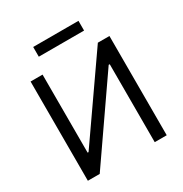

<svg xmlns="http://www.w3.org/2000/svg" viewBox="-204 -1064 1162 1219"><g transform="rotate(-30 377.0 -454.5)"><path d="M87.9 -727.5H175.8V-155.3H182.6L581.1 -727.5H666V0H578.1V-571.3H570.3L174.8 0H87.9ZM543.9 -909.2V-837.9H211.9V-909.2Z"/></g></svg>

Font: GitLab Sans
Style: Regular
Weight: 400
Designer: Rasmus Andersson
Foundry: Modifications by GitLab B.V., manufactured by rsms
Version: Version 4.000;git-c8fb6b7